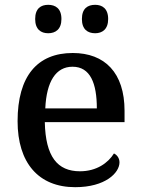

<svg xmlns="http://www.w3.org/2000/svg" viewBox="-20 -767 585 797"><path d="M375 -629C404 -629 429 -645 429 -688C429 -732 404 -747 375 -747C344 -747 320 -732 320 -688C320 -645 344 -629 375 -629ZM180 -629C210 -629 235 -645 235 -688C235 -732 210 -747 180 -747C150 -747 126 -732 126 -688C126 -645 150 -629 180 -629ZM292 10C418 10 476 -50 476 -93C476 -112 464 -125 453 -130C429 -91 381 -56 312 -56C218 -56 169 -117 166 -260H497V-307C497 -465 415 -547 282 -547C135 -547 53 -451 53 -264C53 -91 140 10 292 10ZM382 -317H168C173 -429 212 -490 281 -490C355 -490 382 -421 382 -317Z"/></svg>

Font: Noto Serif Gurmukhi Medium
Style: Regular
Weight: 500
Designer: Vaibhav Singh and the Monotype Design Team
Foundry: Monotype Imaging Inc.
Version: Version 2.004